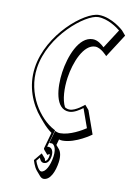

<svg xmlns="http://www.w3.org/2000/svg" viewBox="-119 -911 896 1309"><g transform="rotate(10 328.5 -257.0)"><path d="M372.2 -170C359.1 -170 347.6 -173.6 337.8 -180.1C312.4 -228 309.3 -309 319.7 -381.2C335.6 -491.2 389.6 -623.2 469.3 -623.2C509.8 -623.2 553.3 -572.3 553.5 -572.2L656.5 -732.2L629.3 -764C629.3 -764 548.2 -840 456.5 -840C357.8 -840 122.4 -648 88.2 -411C69.2 -279 118.7 -161.7 185.4 -83.8L212.7 -51.9C233 -28.2 254.9 -8.1 277 7.7L245.1 121L248.1 129L275.4 160.8C275.4 160.8 280.8 154.4 291.6 152.4C291.6 156.2 291.3 160.4 290.6 165C288.1 182.7 280.6 201.3 267 203.7C264.5 195.5 263.3 188.8 263.3 188.8L236.1 157L191.6 211C191.6 211 202.8 254.4 223.3 278.5L250.6 310.3C258.4 319.5 267.7 325.8 278.2 325.8C325 325.8 351.8 259.8 360.9 196.8C367.3 152.4 358.6 122.9 345.4 107.5L324.5 83.1L335.8 42.8C343.8 45.8 352.1 46.8 360.6 46.8C452.3 46.8 555.2 -29.2 555.2 -29.2L498.3 -189.2L471 -221C471 -221 412.7 -170 372.2 -170ZM370.1 -155C404.8 -155 442.3 -181.4 462.9 -196.7L509.7 -65.4C481.3 -46.5 402.9 0 335.5 0C328.2 0 321.8 -0.8 315.6 -3.1L299.2 -9.3L274.6 78H291.8C300.9 78 328.3 98.3 318.7 165C309.2 230.4 282.7 279 253.1 279C236.6 279 215.1 234.2 208.4 212.6L228.6 188C233 199.3 240.7 219 261.8 219C293.7 219 303.1 182.3 305.6 165C310.5 130.8 297.7 105 273.1 105C270.1 105 265.5 105.5 264.5 105.7L298.1 -13.7L289.1 -18.5C189.5 -71.2 76.7 -227.2 103.2 -411C136.4 -641.5 368.1 -825 454.4 -825C522 -825 587.9 -777.6 609.7 -759.6L525.1 -628.3C507.4 -645.1 478.8 -670 444.3 -670C346.5 -670 293 -520.3 277.5 -413C261.9 -304.8 272.2 -155 370.1 -155Z"/></g></svg>

Font: Blink
Style: 3DObl
Weight: 400
Designer: Mew Too
Foundry: Cannot Into Space Fonts
Version: Version 001.000